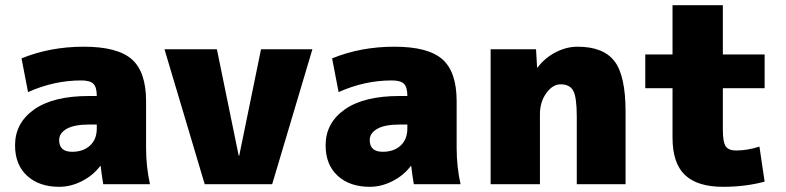

<svg xmlns="http://www.w3.org/2000/svg" viewBox="-20 -710 3030 740"><path d="M323 -340H353Q353 -374 340 -387Q327 -400 293 -400Q188 -400 88 -355L63 -485Q173 -530 303 -530Q433 -530 488 -481.5Q543 -433 543 -320V-140Q543 -68 558 0H378Q372 -34 368 -70H366Q339 -34 296 -12Q253 10 208 10Q131 10 84.5 -32.5Q38 -75 38 -150Q38 -236 111.5 -288Q185 -340 323 -340ZM208 -170Q208 -125 258 -125Q301 -125 327 -149Q353 -173 353 -215V-230H323Q266 -230 237 -213.5Q208 -197 208 -170Z M900 -110H902L986 -520H1184L1029 0H769L614 -520H816Z M1520 -340H1550Q1550 -374 1537 -387Q1524 -400 1490 -400Q1385 -400 1285 -355L1260 -485Q1370 -530 1500 -530Q1630 -530 1685 -481.5Q1740 -433 1740 -320V-140Q1740 -68 1755 0H1575Q1569 -34 1565 -70H1563Q1536 -34 1493 -12Q1450 10 1405 10Q1328 10 1281.5 -32.5Q1235 -75 1235 -150Q1235 -236 1308.5 -288Q1382 -340 1520 -340ZM1405 -170Q1405 -125 1455 -125Q1498 -125 1524 -149Q1550 -173 1550 -215V-230H1520Q1463 -230 1434 -213.5Q1405 -197 1405 -170Z M2052 -450Q2080 -487 2121.5 -508.5Q2163 -530 2206 -530Q2305 -530 2348 -474.5Q2391 -419 2391 -280V0H2203V-260Q2203 -335 2189.5 -360Q2176 -385 2141 -385Q2110 -385 2085.5 -351Q2061 -317 2061 -270V0H1871V-520H2046L2050 -450Z M2767 10Q2668 10 2620 -35.5Q2572 -81 2572 -180V-370H2467V-500H2572V-690H2766V-500H2927V-370H2766V-210Q2766 -162 2777 -146Q2788 -130 2817 -130Q2861 -130 2907 -145L2927 -10Q2853 10 2767 10Z"/></svg>

Font: M PLUS 1p Black
Style: Regular
Weight: 900
Version: Version 1.061